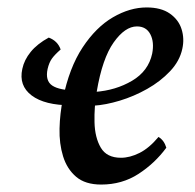

<svg xmlns="http://www.w3.org/2000/svg" viewBox="-20 -487 525 516"><path d="M252 9Q209 9 184.5 -12Q160 -33 149.5 -67Q139 -101 140 -141.5Q141 -182 149 -221Q166 -305 202 -359.5Q238 -414 283.5 -440.5Q329 -467 374 -467Q413 -467 436.5 -450.5Q460 -434 468 -408.5Q476 -383 470 -356Q463 -323 437 -295.5Q411 -268 375.5 -248Q340 -228 302 -216.5Q264 -205 232 -203L235 -240Q291 -244 335 -270Q379 -296 389 -343Q395 -374 384 -395Q373 -416 348 -416Q316 -416 285.5 -373Q255 -330 240 -241Q233 -200 234 -158.5Q235 -117 251 -90Q267 -63 305 -63Q329 -63 355 -76Q381 -89 406 -119Q414 -114 419 -107Q424 -100 427 -90Q396 -48 352 -19.5Q308 9 252 9ZM171 -204Q100 -204 65 -230.5Q30 -257 40 -302Q45 -326 62.5 -347.5Q80 -369 111 -386Q135 -377 143 -354Q127 -340 119.5 -329.5Q112 -319 108 -302Q101 -270 120.5 -257Q140 -244 186 -244Z"/></svg>

Font: Vollkorn
Style: Italic
Weight: 400
Italic angle: -11°
Designer: Friedrich Althausen
Foundry: Friedrich Althausen
Version: Version 5.001